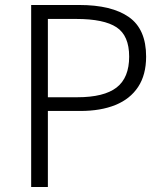

<svg xmlns="http://www.w3.org/2000/svg" viewBox="-20 -750 656 770"><path d="M566 -523Q566 -450 534 -401.5Q502 -353 443 -329Q384 -305 302 -305H172V0H105V-730H298Q428 -730 497 -681.5Q566 -633 566 -523ZM498 -523Q498 -607 447.5 -640.5Q397 -674 286 -674H172V-360H290Q397 -360 447.5 -399Q498 -438 498 -523Z"/></svg>

Font: 寒蝉端黑体 Light
Style: Regular
Weight: 300
Designer: ChillDuanSans {Warren2060}; 
Source Han Sans {Ryoko NISHIZUKA 西塚涼子 (kana, bopomofo & ideographs); Paul D. Hunt (Latin, G
Foundry: ChillType&Adobe
Version: Version 1.300;Glyphs 3.3 (3306)